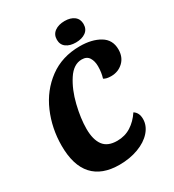

<svg xmlns="http://www.w3.org/2000/svg" viewBox="-205 -962 991 1096"><g transform="rotate(-30 290.0 -414.0)"><path d="M580 -554Q580 -503 547.5 -472.5Q515 -442 468 -442Q437 -442 420 -453Q431 -488 431 -529Q431 -563 416.5 -586Q402 -609 369 -609Q315 -609 275.5 -548.5Q236 -488 215.5 -404Q195 -320 195 -252Q195 -181 223 -143Q251 -105 314 -105Q365 -105 405 -130.5Q445 -156 474 -200Q503 -182 503 -140Q503 -96 470.5 -59Q438 -22 381.5 -1Q325 20 257 20Q142 20 83 -45Q24 -110 24 -239Q24 -353 67.5 -454Q111 -555 195.5 -617.5Q280 -680 397 -680Q476 -680 528 -649Q580 -618 580 -554ZM480 -779Q480 -745 455 -727Q430 -709 390 -709Q351 -709 327 -726.5Q303 -744 303 -777Q303 -811 328.5 -829.5Q354 -848 394 -848Q433 -848 456.5 -830Q480 -812 480 -779Z"/></g></svg>

Font: Sansita
Style: Bold Italic
Weight: 700
Italic angle: -11°
Designer: Pablo Cosgaya
Foundry: Omnibus-Type
Version: Version 1.006